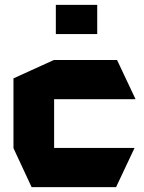

<svg xmlns="http://www.w3.org/2000/svg" viewBox="-20 -764 587 784"><path d="M109 0 35 -159V-160H529V-159L454 0ZM35 -160V-444L200 -519H201V-160ZM201 -359V-519H458L533 -360V-359ZM208 -625V-744H377V-625Z"/></svg>

Font: Foldit
Style: Bold
Weight: 700
Version: Version 1.003